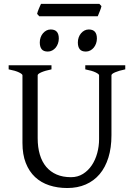

<svg xmlns="http://www.w3.org/2000/svg" viewBox="-20 -950 694 985"><path d="M622.6 -594.2Q589.4 -587.4 570.6 -579.1Q551.8 -570.8 551.8 -564V-255.9Q551.8 -191.9 536.1 -141.6Q520.5 -91.3 491.2 -56.6Q461.9 -22 419.9 -3.7Q377.9 14.6 325.2 14.6Q274.9 14.6 232.7 0.7Q190.4 -13.2 159.9 -41.7Q129.4 -70.3 112.3 -113.8Q95.2 -157.2 95.2 -216.8V-564Q95.2 -569.8 77.4 -578.6Q59.6 -587.4 24.4 -594.2V-615.2H244.1V-594.2Q210.9 -587.4 192.1 -579.1Q173.3 -570.8 173.3 -564V-241.2Q173.3 -194.3 184.3 -157.2Q195.3 -120.1 217 -94.2Q238.8 -68.4 270.5 -54.7Q302.2 -41 344.2 -41Q378.9 -41 405.8 -57.9Q432.6 -74.7 450.9 -102.1Q469.2 -129.4 478.8 -164.6Q488.3 -199.7 488.3 -235.8V-564Q488.3 -569.8 470.5 -578.6Q452.6 -587.4 417.5 -594.2V-615.2H622.6V-594.2ZM477.1 -752.4Q477.1 -738.8 472.7 -726.6Q468.3 -714.4 460.7 -705.3Q453.1 -696.3 442.9 -690.9Q432.6 -685.5 420.4 -685.5Q398.4 -685.5 388.9 -697.8Q379.4 -710 379.4 -732.4Q379.4 -746.1 383.8 -758.3Q388.2 -770.5 396 -779.5Q403.8 -788.6 413.8 -793.7Q423.8 -798.8 435.5 -798.8Q477.1 -798.8 477.1 -752.4ZM281.7 -752.4Q281.7 -738.8 277.3 -726.6Q272.9 -714.4 265.4 -705.3Q257.8 -696.3 247.6 -690.9Q237.3 -685.5 225.1 -685.5Q203.1 -685.5 193.6 -697.8Q184.1 -710 184.1 -732.4Q184.1 -746.1 188.5 -758.3Q192.9 -770.5 200.7 -779.5Q208.5 -788.6 218.5 -793.7Q228.5 -798.8 240.2 -798.8Q281.7 -798.8 281.7 -752.4ZM500.5 -918.5Q499.5 -913.1 497.1 -906Q494.6 -898.9 491.7 -891.8Q488.8 -884.8 486.1 -877.9Q483.4 -871.1 481.4 -866.7H181.2L170.4 -878.9Q171.4 -884.3 173.8 -891.1Q176.3 -897.9 179.2 -905Q182.1 -912.1 185.1 -918.7Q188 -925.3 190.4 -930.2H489.7L500.5 -918.5Z"/></svg>

Font: Gentium
Style: Regular
Weight: 400
Designer: J. Victor Gaultney
Version: Version 1.03; 2011; OFL 1.1 release